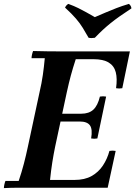

<svg xmlns="http://www.w3.org/2000/svg" viewBox="-27 -964 695 986"><path d="M-7 2Q-7 -6 -4.5 -17Q-2 -28 1 -35H69Q84 -79 95.5 -123Q107 -167 116 -210L176 -490Q187 -537 193 -579Q199 -621 203 -665H135Q135 -673 137.5 -684Q140 -695 143 -702Q177 -701 216.5 -700.5Q256 -700 290 -700H640L601 -511Q585 -508 569 -511Q576 -560 567.5 -593Q559 -626 531 -643Q503 -660 453 -660H362Q347 -614 337 -577Q327 -540 316 -490L256 -210Q248 -171 241.5 -130Q235 -89 230 -40H356Q408 -40 443.5 -60Q479 -80 501.5 -114Q524 -148 535 -189Q551 -192 567 -189L526 0H141Q107 0 67.5 0Q28 0 -7 2ZM441 -253Q449 -300 435 -320Q421 -340 382 -340H214L222 -380H390Q430 -380 452.5 -401Q475 -422 486 -468Q502 -471 518 -468L473 -253Q457 -250 441 -253ZM635 -944Q640 -940 643.5 -934.5Q647 -929 648 -921Q613 -898 587.5 -880Q562 -862 541.5 -845.5Q521 -829 501.5 -811Q482 -793 460 -770Q443 -767 428 -770Q412 -798 398 -821Q384 -844 363 -868.5Q342 -893 307 -925Q313 -938 324 -944Q354 -933 375 -922.5Q396 -912 416 -901Q436 -890 460 -876Q490 -889 516 -900Q542 -911 570 -922Q598 -933 635 -944Z"/></svg>

Font: Poltawski Nowy SemiBold
Style: Italic
Weight: 600
Italic angle: -12°
Version: Version 1.001;gftools[0.9.25]